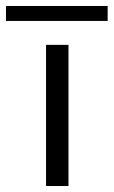

<svg xmlns="http://www.w3.org/2000/svg" viewBox="-82 -622 380 642"><path d="M147 -472V0H72V-472ZM-62 -602H278V-552H-62Z"/></svg>

Font: Madhuban Light
Style: Regular
Weight: 300
Designer: jaikishan Patel
Foundry: MagicType
Version: Version 1.000